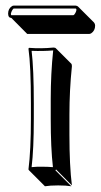

<svg xmlns="http://www.w3.org/2000/svg" viewBox="-20 -602 358 682"><path d="M296.4 -481.4H76.7L20.5 -538.1Q16.1 -538.6 12.7 -541Q8.8 -545.9 8.8 -553.2Q8.8 -571.3 22.5 -580.1Q25.4 -582 28.3 -582H249Q254.4 -581.5 257.3 -578.6L314 -522Q317.9 -517.1 317.9 -511.2Q317.9 -493.2 304.2 -483.9Q300.3 -481.4 296.4 -481.4ZM89.8 -234.9Q89.8 -367.7 81.1 -429.2L83 -432.1Q126 -428.7 169.9 -433.1Q175.8 -432.6 177.2 -431.6L233.9 -375Q235.4 -372.1 235.4 -366.2Q226.6 -280.8 226.6 -194.3V-123.5Q226.6 -13.7 235.4 56.6L179.2 0L176.8 2.9L233.4 59.6Q215.3 56.6 186.5 56.6Q157.7 56.6 139.6 59.6L83 2.9L81.1 0Q89.8 -68.4 89.8 -180.2ZM100.1 -234.9V-180.2Q100.1 -72.8 92.3 -8.3Q111.8 -10.3 129.9 -9.8Q148.9 -9.8 168 -8.3Q160.2 -76.2 160.2 -180.2V-251Q160.2 -339.4 168.9 -422.9Q133.3 -419.9 92.3 -421.4Q100.1 -356.4 100.1 -234.9ZM239.7 -547.9Q244.1 -547.9 249.5 -559.6Q251.5 -564.5 251.5 -567.9Q250.5 -571.3 249 -571.8H28.3Q21.5 -565.4 18.6 -553.2Q18.6 -550.3 20 -547.9Z"/></svg>

Font: Linux Biolinum Shadow O
Style: Regular
Weight: 400
Designer: Philipp H. Poll
Foundry: Philipp H. Poll
Version: Version 1.0.4